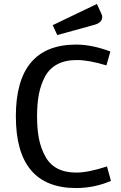

<svg xmlns="http://www.w3.org/2000/svg" viewBox="-20 -937 610 969"><path d="M517 -607Q428 -634 368.5 -634Q309 -634 269 -612.5Q229 -591 207.5 -551Q186 -511 176.5 -462.5Q167 -414 167 -350Q167 -286 176.5 -237.5Q186 -189 208 -149Q252 -66 365 -66Q425 -66 520 -97L540 -24Q456 12 364 12Q60 12 60 -350Q60 -712 365 -712Q444 -712 537 -677ZM496 -852Q496 -822 454 -811L269 -760L246 -810L469 -917L492 -867Q496 -859 496 -852Z"/></svg>

Font: Voces
Style: Regular
Weight: 400
Designer: Ana Paula Megda, Pablo Ugerman
Foundry: Ana Paula Megda, Pablo Ugerman
Version: Version 1.003